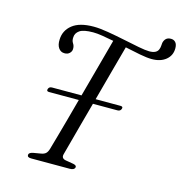

<svg xmlns="http://www.w3.org/2000/svg" viewBox="-110 -852 904 952"><g transform="rotate(15 342.0 -376.0)"><path d="M285 -62Q279 -39.5 303 -35L344.5 -28Q361.5 -24 359 -14Q356 0 332.5 0H134.5Q114 0 115 -13.5Q116 -25.5 138.5 -29.5L176.5 -36Q191 -38.5 199.2 -45.5Q207.5 -52.5 212.5 -68.5Q219.5 -93 231.5 -135.2Q243.5 -177.5 258 -230.5Q272.5 -283.5 288 -341H135Q120.5 -341 125 -354Q129 -366.5 144 -366.5H295Q311 -424.5 326.2 -481.2Q341.5 -538 354.8 -586.5Q368 -635 377 -668.5Q346 -674.5 318.5 -679Q291 -683.5 270.5 -683.5Q221.5 -683.5 201.5 -669.8Q181.5 -656 181 -634Q179.5 -617 187.5 -605.2Q195.5 -593.5 195 -578Q195 -565.5 185 -555.8Q175 -546 158.5 -546.5Q139.5 -546.5 128.2 -562.8Q117 -579 118.5 -606.5Q120 -653 156.8 -682.2Q193.5 -711.5 266 -711.5Q297 -711.5 339.8 -704.2Q382.5 -697 426.5 -687.8Q470.5 -678.5 507 -671.5Q543.5 -664.5 562.5 -664.5Q600.5 -664.5 609 -688Q612.5 -697 613 -705.8Q613.5 -714.5 614.5 -722Q617.5 -735.5 626.2 -744Q635 -752.5 651.5 -752.5Q666 -752.5 675 -742.5Q684 -732.5 684 -712Q684 -675.5 656.8 -653Q629.5 -630.5 584.5 -630.5Q560.5 -630.5 523.5 -637.5Q486.5 -644.5 445.5 -653.5Q432 -605 411 -527.2Q390 -449.5 367.5 -366.5H495Q510 -366.5 505.5 -354Q501.5 -341 486 -341H360.5Q344 -281.5 329.2 -226.2Q314.5 -171 302.8 -128Q291 -85 285 -62Z"/></g></svg>

Font: Fraunces 9pt Light
Style: Italic
Weight: 300
Italic angle: -16°
Version: Version 1.000;[0bf87f6ff]